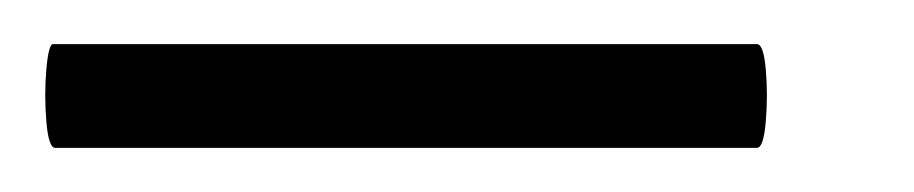

<svg xmlns="http://www.w3.org/2000/svg" viewBox="-32 13 414 87"><path d="M-7 80Q-10 80 -11 68Q-12 56 -11 44.5Q-10 33 -8 33H311Q314 33 315 44.5Q316 56 315 68Q314 80 311 80Z"/></svg>

Font: Cormorant Light
Style: Bold Italic
Weight: 700
Italic angle: -10°
Version: Version 4.000